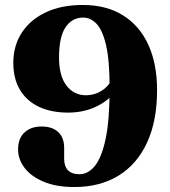

<svg xmlns="http://www.w3.org/2000/svg" viewBox="-20 -738 688 776"><path d="M280.2 17.9Q207.5 17.9 156.7 -3.4Q105.9 -24.6 79.5 -59.3Q53.1 -94 53.1 -133.8Q53.1 -178.4 78.8 -202.5Q104.5 -226.7 147.7 -226.7Q191.6 -226.7 215.4 -204.1Q239.3 -181.6 239.3 -140.1V-96Q239.3 -66 254.7 -49.9Q270.2 -33.8 301.4 -33.8Q335.6 -33.8 363.1 -67Q390.6 -100.2 406.9 -176.7Q423.1 -253.2 423 -382.9Q423 -493.7 408.7 -555.4Q394.3 -617.1 370 -642.1Q345.8 -667 316 -667Q271.2 -667 244.9 -627.8Q218.6 -588.5 218.6 -506Q218.6 -430.9 248.8 -391.9Q279.1 -353 327.3 -353Q355.2 -353 379.6 -364.9Q404 -376.9 420.6 -398.3Q437.2 -419.7 440.8 -447.3L473.3 -438.3Q470.5 -397.1 441 -361.7Q411.6 -326.2 363.1 -304.6Q314.7 -282.9 255.1 -282.9Q187.2 -282.9 137.5 -306.3Q87.8 -329.6 60.8 -374.6Q33.8 -419.6 33.8 -483.9Q33.8 -553.4 68.2 -606.1Q102.5 -658.7 165.4 -688.3Q228.3 -717.9 314 -717.9Q410.3 -717.9 477.3 -675.9Q544.4 -634 579.6 -556.9Q614.8 -479.7 614.8 -374.1Q614.9 -249.5 574.4 -161.7Q533.9 -74 458.9 -28.1Q383.9 17.9 280.2 17.9Z"/></svg>

Font: Fraunces
Style: Regular
Weight: 900
Version: Version 1.000;[b76b70a41]